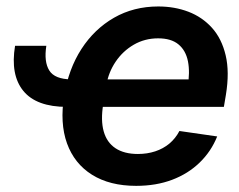

<svg xmlns="http://www.w3.org/2000/svg" viewBox="-20 -573 752 603"><path d="M27.3 -429.2H125.5Q117.7 -378.9 134.8 -351.6Q151.9 -324.2 204.1 -323.7L190.4 -237.3Q94.2 -237.3 53.2 -287.6Q12.2 -337.9 27.3 -429.2ZM407.7 10.7Q324.7 10.7 269 -24.2Q213.4 -59.1 190.4 -122.8Q167.5 -186.5 181.6 -272.9Q195.3 -356.4 235.8 -419.2Q276.4 -481.9 338.1 -517.3Q399.9 -552.7 477.1 -552.7Q528.3 -552.7 571.8 -536.1Q615.2 -519.5 645.8 -485.6Q676.3 -451.7 688.7 -399.4Q701.2 -347.2 689.5 -275.4L683.1 -237.3H235.4L250 -323.7H633.8L569.3 -300.3Q577.1 -346.2 570.3 -380.4Q563.5 -414.6 540.5 -433.6Q517.6 -452.6 476.6 -452.6Q434.6 -452.6 400.1 -432.6Q365.7 -412.6 343.3 -379.4Q320.8 -346.2 314 -305.7L304.2 -245.6Q295.9 -195.3 305.7 -160.4Q315.4 -125.5 342.8 -107.4Q370.1 -89.4 413.1 -89.4Q442.4 -89.4 467.5 -97.7Q492.7 -106 512 -122.1Q531.2 -138.2 543.5 -161.6L662.1 -144.5Q643.1 -97.2 606.9 -62.3Q570.8 -27.3 520.5 -8.3Q470.2 10.7 407.7 10.7Z"/></svg>

Font: Inter Tight SemiBold
Style: Italic
Weight: 600
Italic angle: -9.39999°
Designer: Rasmus Andersson
Foundry: rsms
Version: Version 3.004